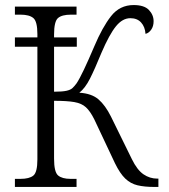

<svg xmlns="http://www.w3.org/2000/svg" viewBox="-20 -740 668 760"><path d="M39 0V-32H61Q96 -32 112 -45Q128 -58 128 -109V-555H39V-592H128V-605Q128 -655 112 -668.5Q96 -682 61 -682H39V-714H283V-682H261Q225 -682 209.5 -668.5Q194 -655 194 -603V-592H284V-555H194V-377Q226 -377 242.5 -380.5Q259 -384 267 -391.5Q275 -399 283 -410Q295 -428 312.5 -465Q330 -502 353 -556Q385 -632 419.5 -676Q454 -720 509 -720Q551 -720 569.5 -700.5Q588 -681 588 -656Q588 -636 578.5 -622.5Q569 -609 556 -606Q554 -634 538.5 -651Q523 -668 496 -668Q465 -668 439 -636Q413 -604 382 -532Q355 -466 336 -428.5Q317 -391 294 -373Q343 -370 370 -346.5Q397 -323 419 -279L502 -110Q523 -67 548 -50Q573 -33 602 -33H607V0H592Q552 0 524.5 -6.5Q497 -13 476 -33Q455 -53 435 -94L353 -268Q337 -300 320 -315.5Q303 -331 274 -336Q245 -341 194 -341V-112Q194 -59 210 -45.5Q226 -32 259 -32H283V0Z"/></svg>

Font: Noto Serif SemiCondensed Light
Style: Regular
Weight: 300
Width: 4
Designer: Monotype Design Team
Foundry: Monotype Imaging Inc.
Version: Version 2.013